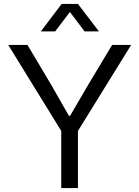

<svg xmlns="http://www.w3.org/2000/svg" viewBox="-20 -958 710 978"><path d="M292 0V-291L22 -729H120L242 -524L331 -368H337L428 -524L551 -729H648L377 -291V0ZM188 -798 294 -938H377L484 -798H411L336 -897L261 -798Z"/></svg>

Font: Mona Sans ExtraLight
Style: Regular
Weight: 400
Version: Version 2.000